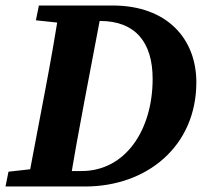

<svg xmlns="http://www.w3.org/2000/svg" viewBox="-22 -677 733 697"><path d="M-2 0H151.4L164.3 -68.7H142.4L8.8 -53.7L-2 0ZM75.7 0H229.4C246.1 -103 264.8 -207 284.6 -310.7L350.4 -657H196C179.3 -554 161.3 -450 141.6 -347L75.7 0ZM108.3 -603.3 249.5 -588.3H261.6L275.5 -657H119.2L108.3 -603.3ZM157.9 0H287.1C511 0 690.5 -145.6 690.8 -378.1C690.8 -535 585.8 -657 386.7 -657H282.7L271.5 -600.9H340.9C469.2 -600.9 532.4 -523.8 532.1 -389.7C531.8 -205.9 434.2 -56.1 274 -56.1H169L157.9 0Z"/></svg>

Font: Source Serif Variable
Style: Italic
Weight: 389
Italic angle: -12°
Designer: Frank Grießhammer
Foundry: Adobe Systems Incorporated
Version: Version 3.001;hotconv 1.0.111;makeotfexe 2.5.65597